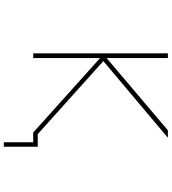

<svg xmlns="http://www.w3.org/2000/svg" viewBox="35 -828 929 1040"><g transform="rotate(90 500.0 -308.5)"><path d="M751 135.7V-23.4H698.2L294.9 -385.7V-23.4H269.5V-752.9H294.9V-420.9L686.5 -752.9H726.6L311.5 -403.3L707 -47.9H775.4V135.7Z"/></g></svg>

Font: Mgen+ 1mn thin
Style: Regular
Weight: 100
Designer: [Source Han Sans]
Ryoko NISHIZUKA  (kana & ideographs); Paul D. Hunt (Latin, Greek & Cyrillic); Wenlong ZHANG  (bopomofo
Version: Version 1.059.20150602